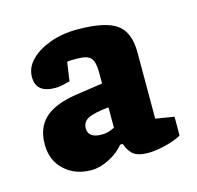

<svg xmlns="http://www.w3.org/2000/svg" viewBox="-64 -771 505 491"><g transform="rotate(-15 188.0 -525.5)"><path d="M122 -347Q79 -347 51 -373Q23 -399 23 -441Q23 -485 49 -509.5Q75 -534 130 -543L205 -554V-584Q205 -611 196 -621.5Q187 -632 161 -632Q152 -632 143.5 -632Q135 -632 133 -630L126 -581Q119 -579 108 -576.5Q97 -574 87 -574Q36 -574 36 -616Q36 -641 55 -660.5Q74 -680 106.5 -692Q139 -704 179 -704Q253 -704 283 -682.5Q313 -661 313 -608V-432L362 -424V-374Q343 -364 318 -358Q293 -352 273 -352Q249 -352 236.5 -360.5Q224 -369 216 -391H209Q195 -373 170 -360Q145 -347 122 -347ZM171 -428Q179 -428 187 -430Q195 -432 205 -437V-491Q166 -487 150.5 -479Q135 -471 135 -454Q135 -441 144 -434.5Q153 -428 171 -428Z"/></g></svg>

Font: Faustina ExtraBold
Style: Regular
Weight: 800
Designer: Alfonso Garcia
Foundry: http://www.omnibus-type.com
Version: Version 1.200